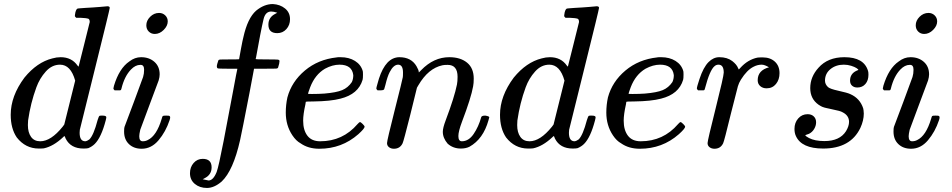

<svg xmlns="http://www.w3.org/2000/svg" viewBox="-20 -725 4712 950"><path d="M438 -688Q453 -689 472 -690.5Q491 -692 500.5 -693Q510 -694 511 -694Q523 -694 523 -686Q523 -679 449.5 -383.5Q376 -88 375 -83Q374 -78 374 -68Q374 -26 402 -26Q411 -27 422 -35Q443 -55 463 -131Q469 -151 473 -152Q475 -153 483 -153H487Q506 -153 506 -145Q506 -141 503 -129Q481 -45 449 -13Q436 0 417 8Q409 10 393 10Q330 10 305 -39Q300 -52 300 -51Q299 -52 296 -50Q294 -48 292 -46Q244 -1 197 9Q191 10 172 10Q106 10 63 -45Q33 -89 33 -157Q33 -250 101 -341Q163 -417 239 -436Q260 -442 280 -442Q335 -442 364 -400Q369 -394 369 -396Q370 -400 396.5 -505.5Q423 -611 424 -616Q424 -628 418 -632Q407 -636 378 -637H357Q351 -643 350.5 -645Q350 -647 353 -664Q358 -683 366 -683Q367 -683 376.5 -684Q386 -685 403.5 -686Q421 -687 438 -688ZM352 -326Q330 -405 277 -405Q237 -405 206.5 -371Q176 -337 160 -293Q131 -214 119 -129Q119 -126 118.5 -118Q118 -110 118 -106Q118 -70 133.5 -48Q149 -26 179 -26Q232 -26 290 -98L298 -109Z M704 -600Q704 -623 723 -642Q742 -661 767 -661Q785 -661 797.5 -649Q810 -637 810 -619Q810 -597 790 -577Q770 -557 746 -557Q728 -557 716 -569Q704 -581 704 -600ZM681 11Q642 11 618 -12Q594 -35 594 -74Q594 -91 596 -97Q597 -99 642.5 -220.5Q688 -342 688 -344Q693 -360 693 -380Q693 -404 676 -404H674Q650 -404 628 -381Q596 -348 581 -287Q581 -286 580 -283.5Q579 -281 578.5 -280.5Q578 -280 577 -279Q576 -278 573.5 -278Q571 -278 569 -278Q567 -278 561 -278H547Q541 -284 541 -287Q541 -290 544 -301Q570 -387 620 -421Q647 -442 678 -442Q718 -442 744 -419Q770 -396 770 -357Q770 -344 765 -327Q764 -325 719 -204L674 -83Q669 -61 669 -51Q669 -26 686 -26Q700 -26 711 -32Q755 -53 780 -137Q783 -149 785.5 -151Q788 -153 802 -153Q811 -153 814.5 -152.5Q818 -152 820 -150Q822 -148 822 -143Q822 -139 819 -130Q800 -73 764.5 -31Q729 11 681 11Z M983 162Q1010 168 1012 168Q1035 168 1052 126Q1062 99 1086.5 -27.5Q1111 -154 1132 -267.5Q1153 -381 1154 -382V-385H1107Q1060 -385 1057 -387Q1050 -391 1055 -409Q1059 -424 1060 -425Q1062 -430 1069 -430.5Q1076 -431 1115 -431Q1163 -431 1163 -432Q1163 -434 1172 -482Q1181 -530 1184 -540Q1205 -635 1247 -672Q1287 -705 1330 -705Q1366 -703 1390.5 -683Q1415 -663 1415 -630Q1415 -601 1397 -581Q1379 -561 1352 -561Q1308 -561 1308 -603Q1308 -640 1343 -657L1352 -662Q1334 -668 1322 -668Q1293 -668 1284 -630Q1277 -601 1267.5 -552Q1258 -503 1252 -468.5Q1246 -434 1245 -433Q1245 -431 1300 -431Q1345 -431 1354 -430Q1363 -429 1363 -423Q1363 -412 1356 -391Q1354 -386 1346.5 -385.5Q1339 -385 1293 -385H1237L1214 -263Q1177 -72 1168 -32Q1134 119 1077 173Q1040 205 1004 205Q968 205 944 185Q920 165 920 132Q920 102 938 81.5Q956 61 983 61Q1027 61 1027 103Q1027 140 992 157Z M1761 -121Q1765 -121 1774.5 -111.5Q1784 -102 1784 -98Q1784 -89 1753 -61Q1671 11 1560 11Q1505 11 1467 -16Q1445 -28 1427 -55Q1394 -104 1394 -168Q1394 -206 1402 -243Q1423 -321 1488.5 -376Q1554 -431 1646 -441Q1647 -442 1662 -442H1665Q1707 -442 1736.5 -423.5Q1766 -405 1775 -373Q1776 -369 1776 -355Q1776 -337 1774 -330Q1753 -259 1665 -237Q1616 -224 1531 -223Q1494 -223 1493 -221Q1493 -220 1491 -208Q1480 -159 1480 -128Q1480 -81 1501 -53.5Q1522 -26 1564 -26Q1676 -26 1749 -111Q1758 -121 1761 -121ZM1728 -353Q1722 -405 1660 -405Q1625 -405 1588 -385Q1539 -356 1515 -294Q1504 -264 1504 -261Q1504 -260 1524 -260Q1557 -260 1585 -262Q1644 -267 1673 -279Q1702 -291 1721 -319Q1728 -334 1728 -353Z M1929 11Q1915 11 1905 3.5Q1895 -4 1895 -17Q1895 -30 1933 -180Q1971 -330 1973 -343Q1974 -348 1974 -366Q1974 -405 1950 -405Q1927 -405 1908 -368Q1897 -347 1887 -305Q1881 -285 1881 -284Q1879 -278 1862 -278H1848Q1842 -284 1842 -287Q1842 -291 1847 -308Q1877 -426 1939 -440Q1947 -442 1956 -442Q2015 -442 2041 -397Q2052 -378 2052 -369Q2052 -367 2053 -367L2064 -378Q2126 -442 2203 -442Q2258 -442 2291 -415Q2324 -388 2324 -336Q2324 -313 2321 -298Q2311 -241 2266 -123Q2248 -75 2248 -52Q2248 -26 2265 -26Q2299 -26 2323.5 -62Q2348 -98 2361 -145Q2363 -153 2381 -153Q2400 -150 2401 -145Q2401 -144 2397 -130Q2371 -37 2303 1Q2285 10 2260 10Q2222 10 2195 -14Q2171 -42 2171 -73Q2171 -92 2185 -129Q2229 -246 2241 -307Q2244 -322 2244 -345Q2244 -404 2195 -404Q2177 -404 2169 -402Q2099 -387 2050 -303L2043 -291L2010 -157Q1977 -26 1972 -16Q1959 11 1929 11Z M2859 -688Q2874 -689 2893 -690.5Q2912 -692 2921.5 -693Q2931 -694 2932 -694Q2944 -694 2944 -686Q2944 -679 2870.5 -383.5Q2797 -88 2796 -83Q2795 -78 2795 -68Q2795 -26 2823 -26Q2832 -27 2843 -35Q2864 -55 2884 -131Q2890 -151 2894 -152Q2896 -153 2904 -153H2908Q2927 -153 2927 -145Q2927 -141 2924 -129Q2902 -45 2870 -13Q2857 0 2838 8Q2830 10 2814 10Q2751 10 2726 -39Q2721 -52 2721 -51Q2720 -52 2717 -50Q2715 -48 2713 -46Q2665 -1 2618 9Q2612 10 2593 10Q2527 10 2484 -45Q2454 -89 2454 -157Q2454 -250 2522 -341Q2584 -417 2660 -436Q2681 -442 2701 -442Q2756 -442 2785 -400Q2790 -394 2790 -396Q2791 -400 2817.5 -505.5Q2844 -611 2845 -616Q2845 -628 2839 -632Q2828 -636 2799 -637H2778Q2772 -643 2771.5 -645Q2771 -647 2774 -664Q2779 -683 2787 -683Q2788 -683 2797.5 -684Q2807 -685 2824.5 -686Q2842 -687 2859 -688ZM2773 -326Q2751 -405 2698 -405Q2658 -405 2627.5 -371Q2597 -337 2581 -293Q2552 -214 2540 -129Q2540 -126 2539.5 -118Q2539 -110 2539 -106Q2539 -70 2554.5 -48Q2570 -26 2600 -26Q2653 -26 2711 -98L2719 -109Z M3347 -121Q3351 -121 3360.5 -111.5Q3370 -102 3370 -98Q3370 -89 3339 -61Q3257 11 3146 11Q3091 11 3053 -16Q3031 -28 3013 -55Q2980 -104 2980 -168Q2980 -206 2988 -243Q3009 -321 3074.5 -376Q3140 -431 3232 -441Q3233 -442 3248 -442H3251Q3293 -442 3322.5 -423.5Q3352 -405 3361 -373Q3362 -369 3362 -355Q3362 -337 3360 -330Q3339 -259 3251 -237Q3202 -224 3117 -223Q3080 -223 3079 -221Q3079 -220 3077 -208Q3066 -159 3066 -128Q3066 -81 3087 -53.5Q3108 -26 3150 -26Q3262 -26 3335 -111Q3344 -121 3347 -121ZM3314 -353Q3308 -405 3246 -405Q3211 -405 3174 -385Q3125 -356 3101 -294Q3090 -264 3090 -261Q3090 -260 3110 -260Q3143 -260 3171 -262Q3230 -267 3259 -279Q3288 -291 3307 -319Q3314 -334 3314 -353Z M3515 11Q3501 11 3491 3.5Q3481 -4 3481 -17Q3481 -30 3521 -189Q3561 -348 3561 -366Q3561 -405 3535 -405Q3524 -405 3516 -398Q3492 -379 3468 -287Q3468 -286 3467 -283.5Q3466 -281 3465.5 -280.5Q3465 -280 3464 -279Q3463 -278 3460.5 -278Q3458 -278 3456 -278Q3454 -278 3448 -278H3434Q3428 -284 3428 -287Q3428 -295 3441 -334Q3460 -392 3486 -418Q3510 -442 3539 -442Q3578 -442 3603 -423Q3625 -406 3632 -388Q3634 -382 3635 -381.5Q3636 -381 3643 -389Q3680 -430 3728 -440Q3734 -441 3754 -441Q3791 -441 3814 -420Q3837 -399 3837 -363Q3837 -331 3819.5 -309.5Q3802 -288 3773 -288Q3754 -288 3741.5 -299Q3729 -310 3729 -328Q3729 -377 3785 -392Q3763 -405 3749 -405Q3728 -405 3709 -395Q3676 -379 3646 -331Q3636 -315 3631 -298Q3626 -281 3597 -165Q3563 -25 3558 -16Q3545 11 3515 11Z M3976 -160Q3995 -160 4006.5 -149Q4018 -138 4018 -120Q4018 -103 4008.5 -87Q3999 -71 3983 -63Q3970 -58 3969 -58Q3966 -57 3965 -56.5Q3964 -56 3965 -55Q3968 -50 3983 -42Q4012 -27 4059 -27Q4135 -27 4166 -76Q4181 -101 4181 -122Q4181 -154 4148 -170Q4139 -176 4098 -184Q4093 -185 4082.5 -187.5Q4072 -190 4068.5 -190.5Q4065 -191 4058.5 -193Q4052 -195 4048.5 -196.5Q4045 -198 4040.5 -200.5Q4036 -203 4030 -207Q3989 -236 3989 -289Q3989 -345 4030 -390Q4076 -442 4158 -442Q4255 -442 4275 -374Q4277 -369 4277 -355Q4277 -327 4262 -309.5Q4247 -292 4222 -292Q4206 -292 4196 -301Q4186 -310 4186 -326Q4186 -359 4216 -374Q4224 -378 4225 -378Q4227 -378 4227 -379Q4227 -382 4218 -388Q4209 -394 4191.5 -399.5Q4174 -405 4155 -405Q4116 -405 4089 -383Q4062 -361 4062 -326Q4062 -308 4077 -294Q4087 -285 4128 -276Q4174 -266 4188 -259Q4235 -238 4251 -189Q4253 -183 4254 -163Q4254 -129 4237 -92Q4188 10 4053 10Q3946 10 3918 -52Q3911 -67 3911 -87Q3911 -118 3929.5 -139Q3948 -160 3976 -160Z M4511 -600Q4511 -623 4530 -642Q4549 -661 4574 -661Q4592 -661 4604.5 -649Q4617 -637 4617 -619Q4617 -597 4597 -577Q4577 -557 4553 -557Q4535 -557 4523 -569Q4511 -581 4511 -600ZM4488 11Q4449 11 4425 -12Q4401 -35 4401 -74Q4401 -91 4403 -97Q4404 -99 4449.5 -220.5Q4495 -342 4495 -344Q4500 -360 4500 -380Q4500 -404 4483 -404H4481Q4457 -404 4435 -381Q4403 -348 4388 -287Q4388 -286 4387 -283.5Q4386 -281 4385.5 -280.5Q4385 -280 4384 -279Q4383 -278 4380.5 -278Q4378 -278 4376 -278Q4374 -278 4368 -278H4354Q4348 -284 4348 -287Q4348 -290 4351 -301Q4377 -387 4427 -421Q4454 -442 4485 -442Q4525 -442 4551 -419Q4577 -396 4577 -357Q4577 -344 4572 -327Q4571 -325 4526 -204L4481 -83Q4476 -61 4476 -51Q4476 -26 4493 -26Q4507 -26 4518 -32Q4562 -53 4587 -137Q4590 -149 4592.5 -151Q4595 -153 4609 -153Q4618 -153 4621.5 -152.5Q4625 -152 4627 -150Q4629 -148 4629 -143Q4629 -139 4626 -130Q4607 -73 4571.5 -31Q4536 11 4488 11Z"/></svg>

Font: MathJax_Math
Style: Italic
Weight: 400
Version: Version 1.1